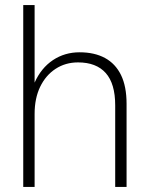

<svg xmlns="http://www.w3.org/2000/svg" viewBox="-20 -740 585 760"><path d="M72 0V-720H117V-413Q143 -471 189.5 -502Q236 -533 295 -533Q354 -533 395.5 -510.5Q437 -488 459 -443Q481 -398 481 -329V0H436V-323Q436 -409 398.5 -451Q361 -493 289 -493Q239 -493 200 -467.5Q161 -442 139 -396.5Q117 -351 117 -289V0Z"/></svg>

Font: DM Sans 10pt ExtraLight
Style: Regular
Weight: 250
Version: Version 4.004;gftools[0.9.30]